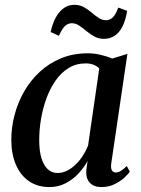

<svg xmlns="http://www.w3.org/2000/svg" viewBox="-20 -767 586 798"><path d="M442.5 -88.5Q439.5 -66.5 445.5 -58.2Q451.5 -50 461.5 -50Q470.5 -50 481.8 -56.5Q493 -63 507 -77L519.5 -53.5Q513 -43.5 496.8 -28.5Q480.5 -13.5 456.2 -1.5Q432 10.5 401.5 10.5Q370 10.5 353.2 -7.5Q336.5 -25.5 338.5 -59L344 -98Q329.5 -71 306.2 -46Q283 -21 252.5 -5.2Q222 10.5 185.5 10.5Q136 10.5 100.5 -14Q65 -38.5 46 -82.8Q27 -127 27 -186Q27 -237.5 40.5 -289Q54 -340.5 80.2 -386.5Q106.5 -432.5 145 -468.2Q183.5 -504 233.8 -524.8Q284 -545.5 345.5 -545.5Q371.5 -545.5 398.2 -539.2Q425 -533 446 -523.5L509.5 -543ZM392.5 -482.5Q383.5 -492 369.2 -497.8Q355 -503.5 336.5 -503.5Q296.5 -503.5 265.5 -484.5Q234.5 -465.5 211.5 -432.8Q188.5 -400 173.2 -358.5Q158 -317 150.5 -272.5Q143 -228 143 -185Q143 -138 152.8 -107.8Q162.5 -77.5 179.5 -62.8Q196.5 -48 219 -48Q239 -48 258 -57.2Q277 -66.5 293.8 -82.5Q310.5 -98.5 323.8 -119Q337 -139.5 346 -161.5ZM190.5 -634Q198.5 -671 212.8 -696Q227 -721 246.2 -734Q265.5 -747 288.5 -747Q311.5 -747 328.8 -737.2Q346 -727.5 360.8 -714.8Q375.5 -702 390 -692.5Q404.5 -683 421 -683Q436 -683 448.5 -694.5Q461 -706 471.5 -735.5L508.5 -722Q502 -682.5 488.8 -656.5Q475.5 -630.5 456 -618Q436.5 -605.5 412 -605.5Q390.5 -605.5 372.5 -615.2Q354.5 -625 339 -638Q323.5 -651 308.8 -660.8Q294 -670.5 278.5 -670.5Q262 -670.5 249.5 -658.2Q237 -646 225 -618Z"/></svg>

Font: Merriweather 72pt Medium
Style: Italic
Weight: 500
Italic angle: -7.8°
Version: Version 2.101